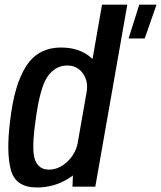

<svg xmlns="http://www.w3.org/2000/svg" viewBox="-20 -805 695 828"><path d="M292.5 0 294.5 -48.5Q288.5 -44 282 -39.5Q218 3.5 139 3.5Q47.5 3.5 27 -71.8Q6.5 -147 23.5 -282Q40.5 -437 92 -518.5Q143.5 -600 243.5 -600Q322.5 -600 372 -557Q375.5 -554 379 -550.5L420 -785H529L391 0ZM314.5 -185.5 354.5 -413.5Q360 -456 338 -487.5Q313.5 -522.5 270 -522.5Q220 -522.5 186.5 -476.8Q153 -431 134 -290Q115 -159 130.8 -116.2Q146.5 -73.5 191 -73.5Q234.5 -73.5 271 -108.5Q305 -141 314.5 -185.5ZM534.5 -639 580.5 -785H655L604 -639Z"/></svg>

Font: Anybody Medium
Style: Italic
Weight: 500
Italic angle: -10°
Designer: Tyler Finck
Foundry: Etcetera Type Company
Version: Version 1.010; ttfautohint (v1.8.3) -l 8 -r 50 -G 200 -x 14 